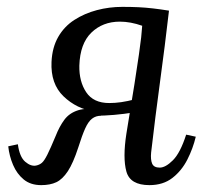

<svg xmlns="http://www.w3.org/2000/svg" viewBox="-20 -528 601 559"><path d="M415 11Q359 11 348 -28.5Q337 -68 348 -139Q363 -229 371.5 -283.5Q380 -338 384.5 -369.5Q389 -401 391 -419Q393 -437 394 -453Q360 -465 329 -465Q279 -465 246 -433Q213 -401 211 -337Q210 -291 231 -259.5Q252 -228 298 -228Q315 -228 332.5 -230.5Q350 -233 374 -239L372 -201Q341 -196 312 -193.5Q283 -191 256 -191V-203Q203 -211 165 -247.5Q127 -284 130 -348Q132 -390 149.5 -420.5Q167 -451 196.5 -470Q226 -489 262 -498.5Q298 -508 336 -508Q362 -508 383 -507Q404 -506 425.5 -503.5Q447 -501 472 -497Q466 -445 459.5 -393.5Q453 -342 446 -290.5Q439 -239 432.5 -187.5Q426 -136 420 -84Q418 -63 423 -51.5Q428 -40 445 -40Q462 -40 483.5 -61.5Q505 -83 522 -136L550 -130Q542 -96 525.5 -63.5Q509 -31 482 -10Q455 11 415 11ZM100 11Q69 11 49 -5.5Q29 -22 18 -48Q7 -74 4 -102L32 -108Q37 -71 53.5 -57Q70 -43 85 -46Q95 -48 102 -54Q109 -60 118 -78Q127 -96 142 -132Q153 -160 167.5 -179.5Q182 -199 207.5 -207Q233 -215 278 -208L274 -191Q259 -191 248 -182.5Q237 -174 228 -154Q219 -134 208 -99Q193 -53 177.5 -29.5Q162 -6 144 2.5Q126 11 100 11Z"/></svg>

Font: Lora
Style: Italic
Weight: 400
Italic angle: -3°
Designer: Olga Karpushina, Alexei Vanyashin (Cyrillic)
Foundry: Cyreal
Version: Version 3.008